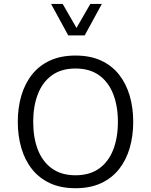

<svg xmlns="http://www.w3.org/2000/svg" viewBox="-20 -969 781 994"><path d="M244.4 -948.7 333.2 -785.9H418.6L507.3 -948.7H447.7L376 -824.4L304.5 -948.7ZM371 -681.4Q294.7 -681.4 238.5 -655.4Q182.2 -629.4 145.4 -582.5Q108.5 -535.7 90.3 -473.3Q72.1 -410.9 72.1 -338Q72.1 -265.5 90.4 -202.9Q108.6 -140.3 145.5 -93.6Q182.4 -46.9 238.6 -20.7Q294.9 5.4 371 5.4Q447.1 5.4 503.3 -20.7Q559.6 -46.9 596.5 -93.6Q633.3 -140.3 651.5 -202.9Q669.7 -265.5 669.7 -338Q669.7 -410.9 651.5 -473.3Q633.3 -535.7 596.5 -582.5Q559.7 -629.4 503.5 -655.4Q447.2 -681.4 371 -681.4ZM371 -614.3Q444.6 -614.3 493.2 -579.2Q541.9 -544 566.1 -481.8Q590.4 -419.6 590.4 -338Q590.4 -256.6 566.3 -194.3Q542.2 -132 493.5 -96.8Q444.7 -61.6 371 -61.6Q297.6 -61.6 248.8 -96.8Q200 -132 175.9 -194.2Q151.9 -256.4 151.9 -338Q151.9 -419.6 176.1 -481.8Q200.2 -544 248.9 -579.2Q297.5 -614.3 371 -614.3Z"/></svg>

Font: Estedad VF
Style: Regular
Weight: 100
Designer: Amin Abedi
Version: Version 7.3